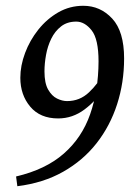

<svg xmlns="http://www.w3.org/2000/svg" viewBox="-20 -623 459 664"><path d="M409.2 -420.9Q409.2 -337.4 385 -262.5Q360.8 -187.5 314 -127.7Q267.1 -67.9 198.5 -29.1Q129.9 9.8 40 21L35.6 -12.7Q137.7 -36.6 200.4 -91.6Q263.2 -146.5 291.7 -227.8Q320.3 -309.1 320.8 -410.6Q320.8 -487.8 296.9 -518.1Q272.9 -548.3 243.7 -548.3Q212.4 -548.3 191.2 -531.7Q169.9 -515.1 157.2 -489Q144.5 -462.9 139.2 -433.1Q133.8 -403.3 133.8 -376Q133.8 -335.4 146.5 -313.2Q159.2 -291 177.2 -282.2Q195.3 -273.4 211.9 -273.4Q255.9 -273.4 287.8 -303.7Q319.8 -334 342.3 -375.5L341.3 -319.3Q314 -275.9 272.5 -244.6Q231 -213.4 181.2 -213.4Q118.7 -213.4 84.5 -254.2Q50.3 -294.9 50.3 -354Q50.3 -396 66.7 -439.7Q83 -483.4 112.5 -520.5Q142.1 -557.6 181.6 -580.3Q221.2 -603 268.1 -603Q327.1 -603 368.2 -558.6Q409.2 -514.2 409.2 -420.9Z"/></svg>

Font: Gentium Book Plus
Style: Italic
Weight: 400
Italic angle: -8°
Designer: Victor Gaultney, Annie Olsen, Iska Routamaa, Becca Hirsbrunner
Foundry: SIL International
Version: Version 6.101